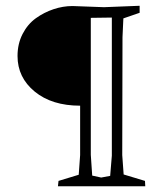

<svg xmlns="http://www.w3.org/2000/svg" viewBox="-20 -648 582 668"><path d="M181.6 0 183.6 -18.6 253.9 -40 258.8 -108.4V-280.3Q160.6 -280.3 100.8 -329.3Q41 -378.4 41 -453.1Q41 -495.6 58.6 -529.8Q76.2 -564 104.7 -584.5Q133.3 -605 166.3 -616Q199.2 -627 232.4 -627L341.8 -623L465.8 -627.9V-603.5L409.2 -584L406.2 -518.6L405.3 -108.4L410.2 -41L484.4 -18.6L485.4 0ZM332 -30.3 363.3 -36.1 369.1 -106.4V-586.9L295.9 -585.9V-109.4L300.8 -37.1Z"/></svg>

Font: Comprehension SemiBold
Style: Regular
Weight: 600
Designer: Alfredo Marco Pradil
Foundry: Alfredo Marco Pradil
Version: 1.0